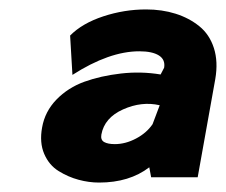

<svg xmlns="http://www.w3.org/2000/svg" viewBox="-20 -764 477 405"><path d="M127.9 -689Q153.3 -714.8 197.8 -729.5Q242.2 -744.1 288.1 -744.1Q321.8 -744.1 350.3 -735.1Q378.9 -726.1 400.4 -708.7Q421.9 -691.4 431.2 -662.6Q440.4 -633.8 434.1 -597.2L397 -390.1H298.8L294.9 -411.1Q252.9 -378.9 189 -378.9Q167.5 -378.9 145.8 -384.8Q124 -390.6 103.8 -403.1Q83.5 -415.5 73.2 -439.5Q63 -463.4 68.8 -495.1Q74.7 -528.8 99.1 -554Q123.5 -579.1 158 -591.6Q192.4 -604 234.9 -608.9Q277.3 -613.8 318.8 -606.9L326.2 -621.1Q329.1 -638.2 315.2 -647Q301.3 -655.8 273.9 -655.8Q210.4 -655.8 132.8 -606ZM316.9 -542Q278.8 -550.8 239.5 -533.2Q200.2 -515.6 193.8 -480Q191.9 -468.8 199.7 -464.4Q207.5 -460 222.2 -460Q244.6 -460 266.8 -471.7Q289.1 -483.4 301.8 -502Z"/></svg>

Font: Stilu Bold
Style: Italic
Weight: 700
Italic angle: -10°
Designer: Genilson Lima Santos
Foundry: Genilson Lima Santos
Version: Version 1.200;PS 001.200;hotconv 1.0.88;makeotf.lib2.5.64775